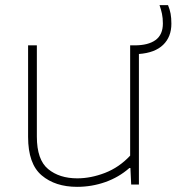

<svg xmlns="http://www.w3.org/2000/svg" viewBox="-20 -716 685 745"><path d="M279 9Q194.5 9 141.8 -35.5Q89 -80 89 -185V-540H123V-186Q123 -96 166.8 -60Q210.5 -24 280 -24Q332.5 -24 387.5 -45.2Q442.5 -66.5 485 -112V-540H502Q555.5 -540 583.8 -560.8Q612 -581.5 612 -625Q612 -646 608.5 -662.5Q605 -679 599 -696H632Q639 -679 642 -662.8Q645 -646.5 645 -624Q645 -573 613 -542Q581 -511 519 -506.5V0H489L486 -64H482Q441 -28 388.5 -9.5Q336 9 279 9Z"/></svg>

Font: Encode Sans Exp Th
Style: Regular
Weight: 100
Width: 7
Designer: Multiple Designers
Foundry: Impallari Type
Version: Version 3.002; ttfautohint (v1.8.3) -l 8 -r 50 -G 200 -x 14 